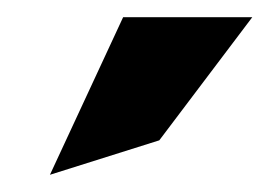

<svg xmlns="http://www.w3.org/2000/svg" viewBox="-20 -772 324 223"><path d="M165 -609 273 -752H123L38 -569Z"/></svg>

Font: Charger
Style: ExBd
Weight: 400
Designer: Jasper
Foundry: Cannot Into Space Fonts
Version: Version 0.99